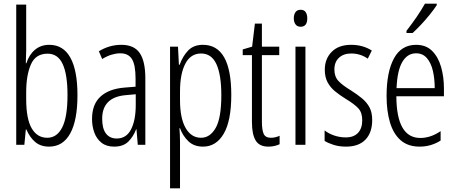

<svg xmlns="http://www.w3.org/2000/svg" viewBox="-20 -785 2470 1041"><path d="M122 -512Q122 -496 121 -478Q120 -460 120 -442H123Q138 -489 170 -515.5Q202 -542 247 -542Q323 -542 361.5 -472.5Q400 -403 400 -269Q400 -132 360.5 -61Q321 10 246 10Q201 10 171.5 -14.5Q142 -39 123 -83H120L112 0H68V-760H122ZM238 -494Q173 -494 147.5 -435.5Q122 -377 122 -285V-248Q122 -140 152 -89Q182 -38 236 -38Q289 -38 317.5 -94.5Q346 -151 346 -270Q346 -381 320 -437.5Q294 -494 238 -494Z M638 -542Q707 -542 737.5 -497.5Q768 -453 768 -360V0H727L720 -84H718Q703 -44 675.5 -17Q648 10 599 10Q557 10 530.5 -11Q504 -32 491.5 -66Q479 -100 479 -140Q479 -219 524.5 -261Q570 -303 654 -310L715 -315V-358Q715 -433 695.5 -464.5Q676 -496 632 -496Q611 -496 586.5 -489Q562 -482 534 -465L516 -507Q573 -542 638 -542ZM660 -269Q534 -257 534 -141Q534 -88 554.5 -61Q575 -34 613 -34Q665 -34 690.5 -83.5Q716 -133 716 -216V-274Z M1080 -542Q1234 -542 1234 -270Q1234 -130 1193 -60Q1152 10 1081 10Q1031 10 1000.5 -20Q970 -50 956 -90H953Q954 -75 955 -56.5Q956 -38 956 -19V236H902V-532H945L950 -434H954Q971 -481 1000.5 -511.5Q1030 -542 1080 -542ZM1070 -495Q1014 -495 985 -440Q956 -385 956 -289V-242Q956 -144 986.5 -91Q1017 -38 1070 -38Q1119 -38 1149.5 -91.5Q1180 -145 1180 -269Q1180 -379 1153.5 -437Q1127 -495 1070 -495Z M1449 -38Q1461 -38 1473.5 -41Q1486 -44 1496 -49V-3Q1483 3 1468 6.5Q1453 10 1435 10Q1386 10 1366 -23.5Q1346 -57 1346 -123V-486H1296V-517L1347 -532L1362 -657H1400V-532H1494V-486H1400V-126Q1400 -81 1409.5 -59.5Q1419 -38 1449 -38Z M1610 -732Q1629 -732 1637.5 -719Q1646 -706 1646 -686Q1646 -640 1610 -640Q1592 -640 1582.5 -652.5Q1573 -665 1573 -686Q1573 -706 1582 -719Q1591 -732 1610 -732ZM1636 -532V0H1582V-532Z M1998 -134Q1998 -66 1961.5 -28Q1925 10 1856 10Q1819 10 1789 0.5Q1759 -9 1740 -21V-78Q1761 -61 1791.5 -50.5Q1822 -40 1855 -40Q1898 -40 1921 -64.5Q1944 -89 1944 -133Q1944 -175 1922.5 -198Q1901 -221 1856 -248Q1822 -269 1796.5 -290Q1771 -311 1756 -339Q1741 -367 1741 -407Q1741 -466 1778.5 -504Q1816 -542 1884 -542Q1947 -542 1996 -511L1974 -467Q1934 -495 1884 -495Q1843 -495 1818 -472Q1793 -449 1793 -408Q1793 -370 1814.5 -346.5Q1836 -323 1884 -294Q1917 -273 1942.5 -252Q1968 -231 1983 -203.5Q1998 -176 1998 -134Z M2236 -542Q2290 -542 2323 -509Q2356 -476 2371.5 -422Q2387 -368 2387 -305V-263H2129Q2130 -37 2259 -37Q2315 -37 2369 -74V-23Q2344 -7 2315.5 1.5Q2287 10 2255 10Q2192 10 2152.5 -24.5Q2113 -59 2094.5 -121Q2076 -183 2076 -265Q2076 -395 2116 -468.5Q2156 -542 2236 -542ZM2236 -496Q2189 -496 2161.5 -449.5Q2134 -403 2130 -307H2337Q2337 -358 2327 -401Q2317 -444 2294.5 -470Q2272 -496 2236 -496ZM2348 -757Q2333 -734 2310 -705.5Q2287 -677 2262 -650.5Q2237 -624 2217 -606H2184V-618Q2215 -658 2239 -693Q2263 -728 2284 -765H2348Z"/></svg>

Font: Noto Sans ExtraCondensed Light
Style: Regular
Weight: 300
Width: 2
Designer: Monotype Design Team
Foundry: Monotype Imaging Inc.
Version: Version 2.013; ttfautohint (v1.8.4.7-5d5b)